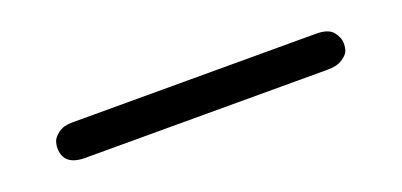

<svg xmlns="http://www.w3.org/2000/svg" viewBox="-14 84 883 422"><g transform="rotate(-20 427.5 294.5)"><path d="M91.8 294.9Q91.8 287.1 94.5 279.1Q97.2 271 109.1 262Q121.1 252.9 141.1 252.9H711.9Q740.7 252.9 751.5 266.4Q762.2 279.8 762.2 293.9Q762.2 302.7 759.5 310.8Q756.8 318.8 743.9 327.4Q731 335.9 710 335.9H142.1Q91.8 335.9 91.8 294.9Z"/></g></svg>

Font: CMU Sans Serif
Style: Bold
Weight: 700
Version: Version 0.7.0